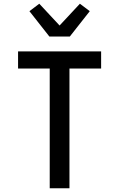

<svg xmlns="http://www.w3.org/2000/svg" viewBox="-20 -1011 640 1031"><path d="M247 0V-643H77V-735H523V-643H353V0ZM245 -815 138 -951 191 -991 300 -874 409 -991 462 -951 355 -815Z"/></svg>

Font: Iosevka Aile Semibold
Style: Regular
Weight: 600
Designer: Belleve Invis
Foundry: Belleve Invis
Version: Version 31.1.0; ttfautohint (v1.8.4)